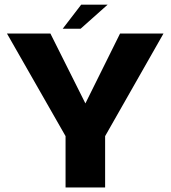

<svg xmlns="http://www.w3.org/2000/svg" viewBox="-20 -822 750 842"><path d="M267.5 0H441V-225L697 -675H506.5L354.5 -368.5L201 -675H10.5L267.5 -225ZM255 -696H333.5L452 -801.5H336Z"/></svg>

Font: Anybody
Style: Bold
Weight: 700
Designer: Tyler Finck
Foundry: Etcetera Type Company
Version: Version 1.110